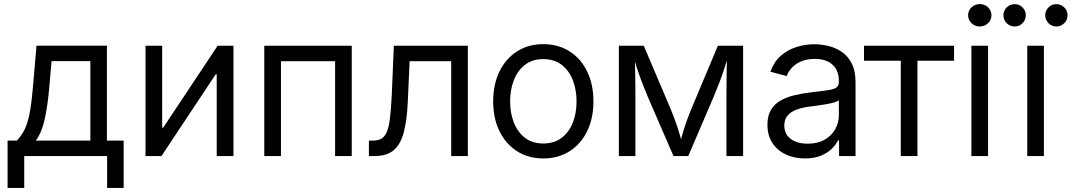

<svg xmlns="http://www.w3.org/2000/svg" viewBox="-20 -764 5247 940"><path d="M17.1 156.2V-75.7H62.5Q79.1 -93.3 91.8 -114Q104.5 -134.8 113.5 -163.1Q122.6 -191.4 128.9 -231.2Q135.3 -271 140.1 -325.7L158.7 -540.5H503.4V-75.7H585.4V156.2H504.4V0H98.6V156.2ZM155.3 -75.7H422.4V-464.8H232.4L220.2 -325.7Q212.4 -240.2 198.2 -177.5Q184.1 -114.7 155.3 -75.7Z M1123 0H1041V-400.4H1036.1L770.5 0H692.4V-540H773.9V-138.7H778.8L1045.4 -540H1123Z M1702.1 -540V0H1620.6V-464.4H1355.5V0H1273.9V-540Z M1786.1 0V-75.7H1805.2Q1830.1 -75.7 1846.7 -84.7Q1863.3 -93.8 1873.5 -117.7Q1883.8 -141.6 1889.2 -185.1Q1894.5 -228.5 1897.9 -296.9L1908.2 -540H2270.5V0H2189V-464.4H1985.4L1976.6 -269Q1972.7 -178.7 1957.5 -118.9Q1942.4 -59.1 1908.4 -29.5Q1874.5 0 1814 0Z M2639.6 11.7Q2566.9 11.7 2511.7 -23.4Q2456.5 -58.6 2425.5 -121.6Q2394.5 -184.6 2394.5 -267.1Q2394.5 -351.1 2425.5 -414.3Q2456.5 -477.5 2511.7 -512.7Q2566.9 -547.9 2639.6 -547.9Q2712.9 -547.9 2768.3 -512.7Q2823.7 -477.5 2854.5 -414.3Q2885.3 -351.1 2885.3 -267.1Q2885.3 -184.6 2854.5 -121.6Q2823.7 -58.6 2768.3 -23.4Q2712.9 11.7 2639.6 11.7ZM2639.6 -61.5Q2693.8 -61.5 2730.2 -89.6Q2766.6 -117.7 2784.7 -164.3Q2802.7 -210.9 2802.7 -267.1Q2802.7 -323.7 2784.7 -370.8Q2766.6 -418 2730.2 -446.3Q2693.8 -474.6 2639.6 -474.6Q2585.9 -474.6 2549.8 -446.3Q2513.7 -418 2495.6 -371.1Q2477.5 -324.2 2477.5 -267.1Q2477.5 -210.9 2495.6 -164.3Q2513.7 -117.7 2549.8 -89.6Q2585.9 -61.5 2639.6 -61.5Z M3009.8 0V-540H3131.8L3264.6 -227.5Q3274.9 -202.1 3283.2 -179.9Q3291.5 -157.7 3298.1 -137.2Q3304.7 -116.7 3310.3 -96.7Q3315.9 -76.7 3321.8 -56.6H3307.1Q3312.5 -76.2 3317.9 -95.7Q3323.2 -115.2 3329.8 -136Q3336.4 -156.7 3344.7 -179.4Q3353 -202.1 3363.3 -227.5L3494.6 -540H3618.2V0H3536.6V-290Q3536.6 -318.4 3536.9 -345Q3537.1 -371.6 3537.4 -397.7Q3537.6 -423.8 3538.1 -450.2Q3538.6 -476.6 3539.1 -503.9H3549.3Q3537.6 -464.8 3527.1 -431.4Q3516.6 -397.9 3503.9 -364.7Q3491.2 -331.5 3474.1 -290.5L3349.6 0H3277.3L3151.4 -290.5Q3134.3 -331.1 3121.6 -364.5Q3108.9 -397.9 3098.1 -431.4Q3087.4 -464.8 3075.7 -503.9H3087.9Q3088.4 -480 3088.9 -454.1Q3089.4 -428.2 3089.8 -401.4Q3090.3 -374.5 3090.6 -346.7Q3090.8 -318.8 3090.8 -290V0Z M3920.9 11.7Q3869.6 11.7 3828.1 -7.3Q3786.6 -26.4 3762 -63.2Q3737.3 -100.1 3737.3 -153.3Q3737.3 -198.2 3754.9 -226.8Q3772.5 -255.4 3802.5 -272.2Q3832.5 -289.1 3870.1 -297.9Q3907.7 -306.6 3948.2 -311.5Q3996.1 -317.9 4026.9 -321.5Q4057.6 -325.2 4072.3 -333.7Q4086.9 -342.3 4086.9 -362.3V-367.7Q4086.9 -401.4 4073.5 -425.3Q4060.1 -449.2 4033.9 -462.4Q4007.8 -475.6 3969.2 -475.6Q3930.7 -475.6 3902.3 -463.4Q3874 -451.2 3856.4 -431.9Q3838.9 -412.6 3831.5 -391.6L3752 -412.6Q3769 -460.9 3802.2 -490.5Q3835.4 -520 3878.7 -533.7Q3921.9 -547.4 3967.3 -547.4Q3999 -547.4 4034.2 -539.3Q4069.3 -531.2 4099.9 -511Q4130.4 -490.7 4149.4 -454.3Q4168.5 -418 4168.5 -361.3V0H4087.9V-77.1H4083Q4073.2 -56.6 4052.7 -36.1Q4032.2 -15.6 3999.5 -2Q3966.8 11.7 3920.9 11.7ZM3934.1 -60.5Q3983.4 -60.5 4017.6 -80.3Q4051.8 -100.1 4069.3 -131.8Q4086.9 -163.6 4086.9 -199.7V-273.9Q4081.5 -267.6 4064.7 -262.7Q4047.9 -257.8 4025.9 -253.9Q4003.9 -250 3982.2 -247.1Q3960.4 -244.1 3945.3 -242.2Q3910.2 -238.3 3881.6 -228Q3853 -217.8 3836.4 -199Q3819.8 -180.2 3819.8 -148.9Q3819.8 -120.6 3834.5 -100.8Q3849.1 -81.1 3875 -70.8Q3900.9 -60.5 3934.1 -60.5Z M4390.1 0V-466.8H4210V-540H4650.9V-466.8H4471.7V0Z M4735.8 0V-540H4817.4V0ZM4776.9 -634.3Q4753.4 -634.3 4736.6 -650.4Q4719.7 -666.5 4719.7 -689.5Q4719.7 -712.4 4736.6 -728.3Q4753.4 -744.1 4776.9 -744.1Q4800.3 -744.1 4817.1 -728.3Q4834 -712.4 4834 -689.5Q4834 -666.5 4817.1 -650.4Q4800.3 -634.3 4776.9 -634.3Z M5009.3 0V-540H5090.8V0ZM5151.9 -634.3Q5129.4 -634.3 5113.3 -650.4Q5097.2 -666.5 5097.2 -689.5Q5097.2 -711.9 5113.3 -727.8Q5129.4 -743.7 5151.9 -743.7Q5174.3 -743.7 5190.4 -727.8Q5206.5 -711.9 5206.5 -689.5Q5206.5 -666.5 5190.4 -650.4Q5174.3 -634.3 5151.9 -634.3ZM4947.8 -634.3Q4924.8 -634.3 4908.7 -650.4Q4892.6 -666.5 4892.6 -689.5Q4892.6 -711.9 4908.7 -727.8Q4924.8 -743.7 4947.8 -743.7Q4970.2 -743.7 4986.1 -727.8Q5002 -711.9 5002 -689.5Q5002 -666.5 4986.1 -650.4Q4970.2 -634.3 4947.8 -634.3Z"/></svg>

Font: V-Inter
Style: Regular-375
Weight: 375
Designer: Rasmus Andersson
Foundry: rsms
Version: Version 4.000;git-4146feb